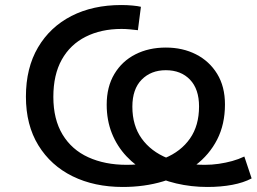

<svg xmlns="http://www.w3.org/2000/svg" viewBox="-20 -734 1020 763"><path d="M468 9Q355 9 268.5 -33.5Q182 -76 132.5 -156.5Q83 -237 83 -350Q83 -464 131 -545.5Q179 -627 264 -670.5Q349 -714 462 -714Q485 -714 506.5 -712Q528 -710 540 -707L528 -614Q511 -616 495 -617.5Q479 -619 463 -619Q382 -619 320.5 -588Q259 -557 225.5 -497Q192 -437 192 -349Q192 -260 228.5 -199.5Q265 -139 331 -109Q397 -79 483 -79Q570 -79 634.5 -105.5Q699 -132 735 -183.5Q771 -235 771 -311Q771 -380 735 -417.5Q699 -455 639 -455Q580 -455 543 -417.5Q506 -380 506 -310Q506 -235 543 -183.5Q580 -132 645.5 -105.5Q711 -79 794 -79Q822 -79 849.5 -83Q877 -87 902.5 -94Q928 -101 951 -112L980 -25Q948 -8 903 0.5Q858 9 804 9Q740 9 680.5 -5Q621 -19 570.5 -46Q520 -73 482.5 -113Q445 -153 424.5 -204.5Q404 -256 404 -318Q404 -389 434.5 -440Q465 -491 518 -518Q571 -545 639 -545Q706 -545 759 -518Q812 -491 843 -440.5Q874 -390 874 -319Q874 -240 843 -179.5Q812 -119 756.5 -77Q701 -35 627.5 -13Q554 9 468 9Z"/></svg>

Font: Nunito Sans 7pt SemiExpanded Medium
Style: Regular
Weight: 500
Width: 6
Designer: Vernon Adams
Foundry: Vernon Adams
Version: Version 3.101;gftools[0.9.27]